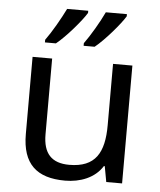

<svg xmlns="http://www.w3.org/2000/svg" viewBox="-54 -813 727 870"><g transform="rotate(5 309.0 -378.0)"><path d="M488 -756V-766H392C371 -721 333 -656 305 -618V-606H355C400 -642 467 -721 488 -756ZM312 -756V-766H216C194 -721 157 -656 129 -618V-606H179C224 -642 291 -721 312 -756ZM533 -536H445V-257C445 -132 406 -63 287 -63C206 -63 168 -105 168 -191V-536H79V-185C79 -49 145 10 274 10C343 10 409 -15 444 -71H448L461 0H533Z"/></g></svg>

Font: Noto Sans Bhaiksuki
Style: Regular
Weight: 400
Designer: Monotype Design Team
Foundry: Monotype Imaging Inc.
Version: Version 2.002